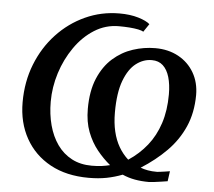

<svg xmlns="http://www.w3.org/2000/svg" viewBox="-53 -809 980 879"><g transform="rotate(5 437.0 -370.0)"><path d="M385.5 11Q283 11 209 -29.5Q135 -70 94.8 -142Q54.5 -214 54.5 -308Q54.5 -402 86.2 -482.5Q118 -563 174.2 -623.2Q230.5 -683.5 304.2 -717.2Q378 -751 461.5 -751Q510.5 -751 548 -739.8Q585.5 -728.5 601.5 -714L576.5 -677Q570 -682 552.8 -685.5Q535.5 -689 512 -690.8Q488.5 -692.5 463.5 -692.5Q402.5 -692.5 351 -660Q299.5 -627.5 261.8 -573.2Q224 -519 203.2 -453.5Q182.5 -388 182.5 -321.5Q182.5 -263.5 196 -213.2Q209.5 -163 236.2 -125.2Q263 -87.5 302.8 -66.5Q342.5 -45.5 395 -45.5Q420.5 -45.5 441 -48.2Q461.5 -51 478.5 -55.5Q446 -82 418 -116.8Q390 -151.5 372.2 -197.5Q354.5 -243.5 354.5 -303.5Q354.5 -385.5 379 -443.5Q403.5 -501.5 444.5 -537.8Q485.5 -574 536 -590.5Q586.5 -607 638.5 -607Q698.5 -607 744.8 -581.8Q791 -556.5 817 -511.8Q843 -467 843 -409Q842.5 -327.5 814.2 -263.5Q786 -199.5 735.8 -148.8Q685.5 -98 619 -56Q635 -50 652.8 -46.8Q670.5 -43.5 695.5 -43.5Q699 -43.5 709.8 -45Q720.5 -46.5 733 -48.2Q745.5 -50 754 -51.5L747.5 -5Q735.5 -3 718.5 -0.5Q701.5 2 685.5 4Q669.5 6 662 6Q627 6 597 0.5Q567 -5 540 -17Q505 -3.5 468 3.8Q431 11 385.5 11ZM559 -87.5Q608.5 -120 644.2 -164.8Q680 -209.5 699.2 -268.5Q718.5 -327.5 718.5 -401.5Q718.5 -447 708.5 -480.8Q698.5 -514.5 678.5 -532.8Q658.5 -551 628 -551Q589.5 -551.5 555.5 -525.8Q521.5 -500 500.5 -444.2Q479.5 -388.5 479.5 -298Q479.5 -249.5 488.8 -210.5Q498 -171.5 515.8 -141Q533.5 -110.5 559 -87.5Z"/></g></svg>

Font: Merriweather SemiBold
Style: Italic
Weight: 600
Italic angle: -7.8°
Version: Version 2.101